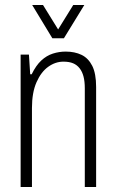

<svg xmlns="http://www.w3.org/2000/svg" viewBox="-20 -743 459 763"><path d="M62 0V-526H95L100 -448H106Q123 -483 144 -502.5Q165 -522 190 -530Q215 -538 241 -538Q277 -538 304 -525Q331 -512 346.5 -481.5Q362 -451 362 -397V0H317V-392Q317 -419 312 -438.5Q307 -458 296.5 -471.5Q286 -485 270.5 -491.5Q255 -498 232 -498Q200 -498 171.5 -477.5Q143 -457 125 -416Q107 -375 107 -314V0ZM108 -723H151L224 -605H198L271 -723H315L234 -591H188Z"/></svg>

Font: Archivo Condensed Thin
Style: Regular
Weight: 250
Width: 3
Designer: Hector Gatti
Foundry: Omnibus-Type
Version: Version 2.001